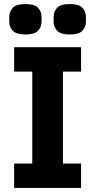

<svg xmlns="http://www.w3.org/2000/svg" viewBox="-20 -932 472 952"><path d="M382 0H50V-121H140V-577H50V-698H382V-577H292V-121H382ZM106 -761Q61 -761 43.5 -779.5Q26 -798 26 -824V-849Q26 -875 43.5 -893.5Q61 -912 106 -912Q151 -912 168.5 -893.5Q186 -875 186 -849V-824Q186 -798 168.5 -779.5Q151 -761 106 -761ZM326 -761Q281 -761 263.5 -779.5Q246 -798 246 -824V-849Q246 -875 263.5 -893.5Q281 -912 326 -912Q371 -912 388.5 -893.5Q406 -875 406 -849V-824Q406 -798 388.5 -779.5Q371 -761 326 -761Z"/></svg>

Font: IBM Plex Sans
Style: Bold
Weight: 700
Designer: Mike Abbink, Paul van der Laan, Pieter van Rosmalen
Foundry: Bold Monday
Version: Version 3.201